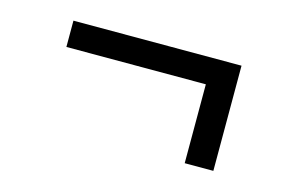

<svg xmlns="http://www.w3.org/2000/svg" viewBox="-45 -453 590 395"><g transform="rotate(15 250.0 -256.0)"><path d="M429 -144H368V-312H71V-368H429Z"/></g></svg>

Font: Iosevka Slab Light
Style: Regular
Weight: 300
Monospace: yes
Designer: Belleve Invis
Foundry: Belleve Invis
Version: Version 11.1.0; ttfautohint (v1.8.3)